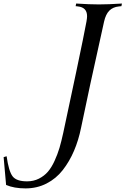

<svg xmlns="http://www.w3.org/2000/svg" viewBox="-255 -752 696 1065"><path d="M293.5 -727.5Q346.2 -727.5 421.4 -732.4L418.5 -717.8L404.3 -716.3Q371.1 -712.9 351.3 -692.9Q331.5 -672.9 322.3 -632.3Q233.4 -233.4 194.8 -43.9Q180.7 25.9 155.5 84.7Q130.4 143.6 93.3 191.2Q56.2 238.8 3.2 265.9Q-49.8 293 -113.3 293Q-176.8 293 -221.2 273.9Q-227.1 205.1 -234.9 119.6L-218.3 114.7Q-206.5 198.2 -185.1 226.1Q-163.6 253.9 -105 253.9Q-68.8 253.9 -39.3 239Q-9.8 224.1 10.5 200.7Q30.8 177.2 47.6 140.4Q64.5 103.5 75 68.1Q85.4 32.7 95.7 -14.6Q122.6 -138.2 167.5 -351.8Q212.4 -565.4 224.6 -632.3Q228 -651.9 228 -662.1Q228 -710.9 177.7 -716.3L164.6 -717.8L167.5 -732.4Q241.2 -727.5 293.5 -727.5Z"/></svg>

Font: Flanker
Style: Italic
Weight: 400
Italic angle: -12°
Designer: Flanker
Version: Version 2.027